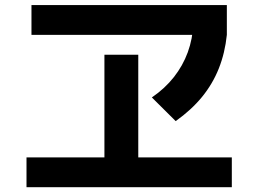

<svg xmlns="http://www.w3.org/2000/svg" viewBox="-20 -747 1040 773"><path d="M86.7 6.7V-113.3H400.4V-526.7H536.7V-113.3H913.3V6.7ZM106.7 -606.7V-726.7H893.3V-606.7ZM591.4 -354.7Q644 -390.7 680 -436.5Q716.1 -482.3 735.9 -536.3Q755.7 -590.3 758.4 -652.4L893.3 -606.7Q885.7 -533.7 861 -471.5Q836.3 -409.4 793.5 -356.9Q750.6 -304.4 687.3 -259.4Z"/></svg>

Font: M PLUS 2 Thin
Style: Regular
Weight: 100
Designer: Coji Morishita
Foundry: UNDERFOREST DESIGN
Version: Version 1.001